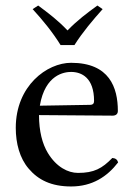

<svg xmlns="http://www.w3.org/2000/svg" viewBox="-20 -664 487 694"><path d="M386 -93C349 -55 320 -39 262 -39C226 -39 184 -60 153 -111C133 -144 121 -190 121 -248L387 -246C399 -246 406 -252 406 -263C406 -347 376 -437 237 -437C150 -437 37 -354 37 -202C37 -146 51 -92 84 -54C118 -14 165 10 237 10C313 10 367 -25 407 -77C404 -87 398 -92 386 -93ZM124 -282C143 -395 213 -404 237 -404C275 -404 320 -383 320 -299C320 -290 316 -285 305 -285ZM199 -501H249C278 -547 316 -592 351 -631L332 -644C295 -617 261 -592 224 -554C190 -590 157 -615 118 -644L98 -631C133 -593 170 -548 199 -501Z"/></svg>

Font: Libertinus Math
Style: Regular
Weight: 400
Designer: Philipp H. Poll, Khaled Hosny
Foundry: Caleb Maclennan
Version: Version 7.050;RELEASE